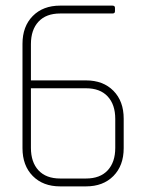

<svg xmlns="http://www.w3.org/2000/svg" viewBox="-20 -663 530 683"><path d="M194 -28H286Q336 -28 363 -57Q390 -86 390 -137V-240Q390 -291 363 -320Q336 -349 286 -349H90V-137Q90 -86 117 -57Q144 -28 194 -28ZM286 0H194Q133 0 96.5 -37Q60 -74 60 -136V-507Q60 -569 96.5 -606Q133 -643 194 -643H380Q389 -643 389 -635V-623Q389 -615 380 -615H194Q144 -615 117 -586Q90 -557 90 -506V-377H286Q347 -377 383.5 -340Q420 -303 420 -241V-136Q420 -74 383.5 -37Q347 0 286 0Z"/></svg>

Font: Rajdhani Light
Style: Regular
Weight: 300
Designer: Satya Rajpurohit, Jyotish Sonowal
Foundry: Indian Type Foundry
Version: Version 1.201;PS 1.0;hotconv 1.0.78;makeotf.lib2.5.61930; tt